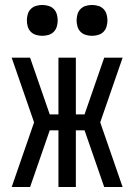

<svg xmlns="http://www.w3.org/2000/svg" viewBox="-20 -752 540 772"><path d="M473 0H399L320 -228H285V0H215V-228H180L101 0H27L117 -260L27 -520H101L180 -292H215V-520H285V-292H320L399 -520H473L383 -260ZM350 -608Q338 -608 325.5 -611.5Q313 -615 304 -624Q295 -633 291.5 -645.5Q288 -658 288 -670Q288 -682 291.5 -694.5Q295 -707 304 -716Q313 -725 325.5 -728.5Q338 -732 350 -732Q362 -732 374.5 -728.5Q387 -725 396 -716Q405 -707 408.5 -694.5Q412 -682 412 -670Q412 -658 408.5 -645.5Q405 -633 396 -624Q387 -615 374.5 -611.5Q362 -608 350 -608ZM150 -608Q138 -608 125.5 -611.5Q113 -615 104 -624Q95 -633 91.5 -645.5Q88 -658 88 -670Q88 -682 91.5 -694.5Q95 -707 104 -716Q113 -725 125.5 -728.5Q138 -732 150 -732Q162 -732 174.5 -728.5Q187 -725 196 -716Q205 -707 208.5 -694.5Q212 -682 212 -670Q212 -658 208.5 -645.5Q205 -633 196 -624Q187 -615 174.5 -611.5Q162 -608 150 -608Z"/></svg>

Font: Moesevka
Style: Regular
Weight: 400
Monospace: yes
Designer: Belleve Invis
Foundry: Belleve Invis
Version: Version 32.5.0; ttfautohint (v1.8.4)